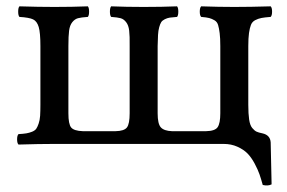

<svg xmlns="http://www.w3.org/2000/svg" viewBox="-20 -452 902 603"><path d="M38.1 2Q33.7 -2.4 33.7 -14.4Q33.7 -26.4 38.1 -30.8Q53.7 -31.7 62.7 -33.2Q71.8 -34.7 80.8 -38.3Q89.8 -42 93.8 -47.6Q97.7 -53.2 101.3 -63.7Q105 -74.2 106 -88.1Q106.9 -102.1 106.9 -123V-307.1Q106.9 -349.1 101.6 -367.2Q96.2 -385.3 84 -391.1Q71.8 -397 41 -398.9Q37.1 -403.3 37.1 -415.5Q37.1 -427.7 41 -432.1Q100.6 -430.2 150.9 -430.2Q206.1 -430.2 255.9 -432.1Q259.8 -427.7 259.8 -415.5Q259.8 -403.3 255.9 -398.9Q234.9 -397.5 224.9 -394.8Q214.8 -392.1 207 -382.3Q199.2 -372.6 197 -355.7Q194.8 -338.9 194.8 -307.1V-96.2Q194.8 -62 203.6 -51.5Q212.4 -41 240.2 -40H342.8Q370.1 -40.5 378.7 -51.8Q387.2 -63 387.2 -96.2V-307.1Q387.7 -338.9 385.7 -355.7Q383.8 -372.6 376.2 -382.3Q368.7 -392.1 358.9 -394.8Q349.1 -397.5 329.1 -398.9Q325.2 -403.3 325.2 -415.5Q325.2 -427.7 329.1 -432.1Q377 -430.2 431.2 -430.2Q488.3 -430.2 536.1 -432.1Q540 -427.7 540 -415.5Q540 -403.3 536.1 -398.9Q521.5 -397.9 513.4 -396.7Q505.4 -395.5 497.6 -391.6Q489.7 -387.7 486.3 -382.3Q482.9 -377 480 -366.5Q477.1 -356 476.3 -342.3Q475.6 -328.6 475.1 -307.1V-96.2Q475.1 -63 485.1 -52Q495.1 -41 520 -40H627Q655.3 -40.5 663.6 -52.7Q671.9 -64.9 671.9 -96.2V-307.1Q671.9 -332.5 669.9 -347.9Q668 -363.3 665 -373.3Q662.1 -383.3 653.8 -388.2Q645.5 -393.1 637.2 -395.3Q628.9 -397.5 611.8 -398.9Q607.4 -403.3 607.4 -415.5Q607.4 -427.7 611.8 -432.1Q667.5 -430.2 715.8 -430.2Q765.6 -430.2 830.1 -432.1Q834.5 -427.7 834.5 -415.5Q834.5 -403.3 830.1 -398.9Q811 -397.5 801 -395.5Q791 -393.6 781.5 -388.7Q772 -383.8 768.1 -373.8Q764.2 -363.8 762 -348.1Q759.8 -332.5 759.8 -307.1V-123Q759.8 -94.2 762.5 -76.4Q765.1 -58.6 772.2 -50Q779.3 -41.5 785.6 -38.6Q792 -35.6 804.2 -33.2Q828.6 -27.8 830.1 -4.9L833 127Q821.8 132.8 805.2 128.9Q799.8 109.4 794.9 95.2Q790 81.1 779.8 61.8Q769.5 42.5 757.3 30Q745.1 17.6 725.6 8.8Q706.1 0 682.1 0H150.9Q102.5 0 38.1 2Z"/></svg>

Font: Common Serif News
Style: Regular
Weight: 450
Designer: Philipp H. Poll, Khaled Hosny
Foundry: Stefan Peev, Context Ltd.
Version: Version 1.026